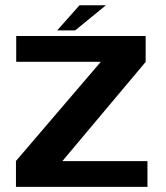

<svg xmlns="http://www.w3.org/2000/svg" viewBox="-20 -732 650 752"><path d="M42.5 0H557.5V-101H225.5V-102.5L550.5 -489.5V-591H43.5V-490H374.5V-489.5L42.5 -101.5ZM204 -613H274.5L395 -711.5H291.5Z"/></svg>

Font: Anybody SemiExpanded SemiBold
Style: Regular
Weight: 600
Width: 6
Designer: Tyler Finck
Foundry: Etcetera Type Company
Version: Version 1.113;gftools[0.9.25]